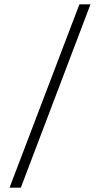

<svg xmlns="http://www.w3.org/2000/svg" viewBox="-20 -760 468 885"><path d="M76 105H24L346 -740H397Z"/></svg>

Font: BioRhyme Light
Style: Regular
Weight: 300
Designer: Aoife Mooney
Foundry: Aoife Mooney Type
Version: Version 1.600;gftools[0.9.33]